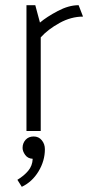

<svg xmlns="http://www.w3.org/2000/svg" viewBox="-20 -505 355 740"><path d="M82 0V-485H116L134 -418Q160 -440 202.5 -462.5Q245 -485 283 -485L300 -441Q254 -441 209.5 -416.5Q165 -392 137 -361V0ZM153 70Q153 115 128.5 155.5Q104 196 64 215L47 188Q72 173 88.5 153.5Q105 134 106 107Q87 106 77 92Q67 78 67 65Q67 47 78.5 34Q90 21 110 21Q129 21 141 35.5Q153 50 153 70Z"/></svg>

Font: Palanquin ExtraLight
Style: Regular
Weight: 275
Designer: Pria Ravichandran
Version: Version 1.001